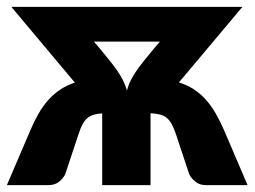

<svg xmlns="http://www.w3.org/2000/svg" viewBox="-22 -538 740 558"><path d="M697.5 0H576.5Q558 0 545.8 -10Q533.5 -20 528 -31.5L489 -149Q483 -166.5 476.8 -177.8Q470.5 -189 462.2 -195.8Q454 -202.5 442.8 -205.2Q431.5 -208 415.5 -209V0H275V-208.5Q260.5 -207.5 250.2 -204.5Q240 -201.5 232 -194.8Q224 -188 218 -177Q212 -166 206.5 -149L167.5 -31.5Q162 -20 149.8 -10Q137.5 0 119 0H-2L66.5 -160Q77.5 -186 90 -207.8Q102.5 -229.5 118 -247Q133.5 -264.5 152.5 -277.2Q171.5 -290 195.5 -298L11 -518H682.5L498 -298.5Q522.5 -291 542 -278Q561.5 -265 577 -247.5Q592.5 -230 605 -208Q617.5 -186 629 -160ZM265.5 -400Q281 -381 293.8 -365.5Q306.5 -350 316.8 -335.5Q327 -321 334.5 -306.5Q342 -292 347 -275Q351.5 -292 359 -306.5Q366.5 -321 376.8 -335.5Q387 -350 399.8 -365.5Q412.5 -381 428 -400L442.5 -417H251Z"/></svg>

Font: Lato
Style: Regular
Weight: 900
Designer: Lukasz Dziedzic with Adam Twardoch and Botio Nikoltchev
Foundry: tyPoland Lukasz Dziedzic
Version: Version 2.010; 2014-09-01; http://www.latofonts.com/; ttfaut